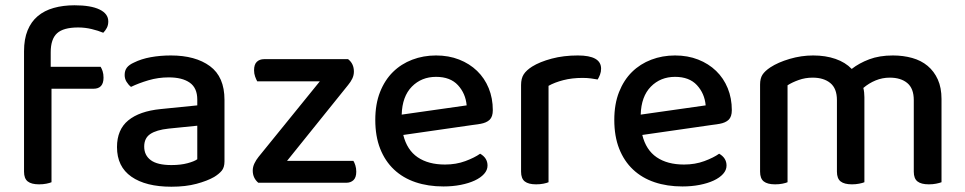

<svg xmlns="http://www.w3.org/2000/svg" viewBox="-20 -692 3654 727"><path d="M172 -439H361Q365 -433 368.5 -422.5Q372 -412 372 -398Q372 -356 334 -356H175V-2Q168 1 155.5 3.5Q143 6 128 6Q99 6 85 -5Q71 -16 71 -42V-498Q71 -544 84.5 -577Q98 -610 123 -631Q148 -652 183.5 -662Q219 -672 262 -672Q324 -672 357 -656Q390 -640 390 -611Q390 -597 384.5 -586.5Q379 -576 371 -568Q352 -576 327 -582Q302 -588 276 -588Q220 -588 196 -566Q172 -544 172 -494Z M629 -67Q664 -67 690 -74Q716 -81 727 -89V-216L618 -205Q572 -200 549 -184.5Q526 -169 526 -137Q526 -104 551 -85.5Q576 -67 629 -67ZM627 -482Q720 -482 775 -441.5Q830 -401 830 -314V-81Q830 -58 819.5 -45.5Q809 -33 791 -22Q765 -7 724 4Q683 15 629 15Q532 15 477.5 -23Q423 -61 423 -135Q423 -201 465.5 -236Q508 -271 588 -279L727 -293V-315Q727 -359 698.5 -379Q670 -399 619 -399Q579 -399 542 -388Q505 -377 476 -363Q466 -371 459 -382.5Q452 -394 452 -408Q452 -425 460.5 -436Q469 -447 487 -455Q515 -469 551 -475.5Q587 -482 627 -482Z M958 0Q937 -18 937 -46Q937 -60 943.5 -73.5Q950 -87 959 -98L1191 -384H954Q950 -391 946 -402Q942 -413 942 -426Q942 -448 952.5 -458Q963 -468 980 -468H1298Q1320 -451 1320 -421Q1320 -407 1314 -394.5Q1308 -382 1298 -370L1067 -83H1318Q1322 -77 1325.5 -66Q1329 -55 1329 -42Q1329 -20 1318.5 -10Q1308 0 1291 0Z M1507 -181Q1521 -124 1561.5 -96.5Q1602 -69 1665 -69Q1707 -69 1742 -82Q1777 -95 1798 -110Q1826 -94 1826 -65Q1826 -48 1813 -33.5Q1800 -19 1777.5 -8.5Q1755 2 1724.5 8Q1694 14 1659 14Q1601 14 1553.5 -2Q1506 -18 1472 -50Q1438 -82 1419.5 -129Q1401 -176 1401 -238Q1401 -298 1419 -343.5Q1437 -389 1468 -419.5Q1499 -450 1541 -466Q1583 -482 1631 -482Q1679 -482 1718.5 -466.5Q1758 -451 1786.5 -423.5Q1815 -396 1830.5 -358Q1846 -320 1846 -275Q1846 -250 1834 -238.5Q1822 -227 1799 -223ZM1631 -401Q1576 -401 1539.5 -364Q1503 -327 1501 -258L1747 -293Q1743 -338 1714 -369.5Q1685 -401 1631 -401Z M2057 -2Q2050 1 2037.5 3.5Q2025 6 2010 6Q1981 6 1967 -5Q1953 -16 1953 -42V-370Q1953 -395 1963 -410.5Q1973 -426 1995 -440Q2024 -458 2069 -470Q2114 -482 2168 -482Q2256 -482 2256 -432Q2256 -420 2252 -409.5Q2248 -399 2243 -391Q2233 -393 2218 -395Q2203 -397 2186 -397Q2146 -397 2113 -388.5Q2080 -380 2057 -367Z M2412 -181Q2426 -124 2466.5 -96.5Q2507 -69 2570 -69Q2612 -69 2647 -82Q2682 -95 2703 -110Q2731 -94 2731 -65Q2731 -48 2718 -33.5Q2705 -19 2682.5 -8.5Q2660 2 2629.5 8Q2599 14 2564 14Q2506 14 2458.5 -2Q2411 -18 2377 -50Q2343 -82 2324.5 -129Q2306 -176 2306 -238Q2306 -298 2324 -343.5Q2342 -389 2373 -419.5Q2404 -450 2446 -466Q2488 -482 2536 -482Q2584 -482 2623.5 -466.5Q2663 -451 2691.5 -423.5Q2720 -396 2735.5 -358Q2751 -320 2751 -275Q2751 -250 2739 -238.5Q2727 -227 2704 -223ZM2536 -401Q2481 -401 2444.5 -364Q2408 -327 2406 -258L2652 -293Q2648 -338 2619 -369.5Q2590 -401 2536 -401Z M3440 -313Q3440 -357 3415.5 -377.5Q3391 -398 3349 -398Q3321 -398 3295.5 -387.5Q3270 -377 3249 -359Q3251 -351 3252 -342Q3253 -333 3253 -324V-2Q3246 1 3233 3.5Q3220 6 3206 6Q3177 6 3163 -5Q3149 -16 3149 -42V-313Q3149 -357 3124 -377.5Q3099 -398 3057 -398Q3029 -398 3004 -389Q2979 -380 2962 -369V-2Q2955 1 2942.5 3.5Q2930 6 2915 6Q2886 6 2872 -5Q2858 -16 2858 -42V-372Q2858 -395 2867 -409Q2876 -423 2897 -437Q2926 -456 2970 -469Q3014 -482 3059 -482Q3106 -482 3143.5 -469Q3181 -456 3205 -431Q3233 -453 3271.5 -467.5Q3310 -482 3361 -482Q3400 -482 3434 -472.5Q3468 -463 3492.5 -442.5Q3517 -422 3531 -391Q3545 -360 3545 -317V-2Q3537 1 3524.5 3.5Q3512 6 3497 6Q3468 6 3454 -5Q3440 -16 3440 -42V-313Z"/></svg>

Font: Baloo Tammudu 2 Medium
Style: Regular
Weight: 500
Designer: Maithili Shingre, Omkar Shende and Ek Type
Foundry: Ek Type
Version: Version 1.640;hotconv 1.0.111;makeotfexe 2.5.65597; ttfautoh